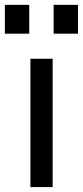

<svg xmlns="http://www.w3.org/2000/svg" viewBox="-34 -761 337 781"><path d="M-14.2 -624V-741.2H85V-624ZM89.8 0V-522H180.2V0ZM184.1 -624V-741.2H283.2V-624Z"/></svg>

Font: Standard
Style: Regular
Weight: 400
Designer: Bryce Wilner
Version: Version 2.000;PS 2.0;hotconv 16.6.51;makeotf.lib2.5.65220 DE